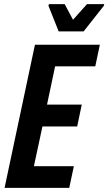

<svg xmlns="http://www.w3.org/2000/svg" viewBox="-20 -903 521 923"><path d="M2 0 148 -688H460L438 -584H245L206 -400H373L351 -295H184L143 -104H335L313 0ZM262 -752 213 -875 215 -883H291L331 -808L398 -883H481L479 -875L382 -752Z"/></svg>

Font: Saira Condensed SemiBold
Style: Italic
Weight: 600
Width: 3
Italic angle: -12°
Designer: Hector Gatti with collaboration of the Omnibus-Type team
Foundry: Omnibus-Type
Version: Version 1.101